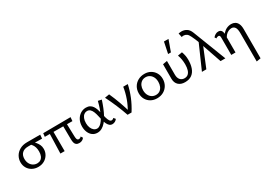

<svg xmlns="http://www.w3.org/2000/svg" viewBox="3 -1719 4182 3015"><g transform="rotate(-30 2094.5 -211.0)"><path d="M250 9Q190 9 142 -17.5Q94 -44 67.5 -90Q41 -136 41 -193Q41 -252 70 -302.5Q99 -353 154.5 -384.5Q210 -416 288 -416H527L521 -347Q458 -348 396 -349Q334 -350 269 -350Q198 -350 159.5 -313Q121 -276 121 -209Q121 -161 139.5 -125Q158 -89 190.5 -68.5Q223 -48 263 -48Q299 -48 325.5 -65.5Q352 -83 366 -116Q380 -149 380 -197Q380 -239 370.5 -270.5Q361 -302 344 -325.5Q327 -349 305 -367L364 -374Q387 -357 409.5 -331Q432 -305 448 -271.5Q464 -238 464 -195Q464 -138 436 -91.5Q408 -45 360.5 -18Q313 9 250 9Z M653 0 665 -409H729L730 0ZM572 -350 579 -412 1077 -416 1071 -347ZM908 -115 905 -409H971L979 -127Q980 -97 984.5 -80.5Q989 -64 997.5 -57.5Q1006 -51 1018 -51Q1030 -51 1041.5 -56.5Q1053 -62 1062 -73L1084 -40Q1076 -26 1063 -16Q1050 -6 1033 0Q1016 6 994 6Q961 6 942 -8Q923 -22 915.5 -49Q908 -76 908 -115Z M1324 9Q1273 9 1236 -18Q1199 -45 1179 -92Q1159 -139 1159 -196Q1159 -265 1186.5 -316.5Q1214 -368 1259.5 -396.5Q1305 -425 1358 -425Q1400 -425 1428 -409.5Q1456 -394 1474.5 -367Q1493 -340 1505 -305Q1517 -270 1526 -230Q1538 -175 1550 -134.5Q1562 -94 1576.5 -71.5Q1591 -49 1612 -49Q1622 -49 1633 -54Q1644 -59 1652 -70L1679 -37Q1667 -18 1644 -4.5Q1621 9 1593 9Q1563 9 1542 -9.5Q1521 -28 1506.5 -59Q1492 -90 1482.5 -128Q1473 -166 1465 -205Q1455 -253 1440.5 -290Q1426 -327 1403.5 -348.5Q1381 -370 1346 -370Q1318 -370 1293 -351.5Q1268 -333 1253.5 -297.5Q1239 -262 1239 -211Q1239 -166 1253.5 -129.5Q1268 -93 1293.5 -72Q1319 -51 1351 -51Q1378 -51 1404 -70Q1430 -89 1454.5 -123Q1479 -157 1501 -203.5Q1523 -250 1542 -306Q1561 -362 1576 -423L1640 -409Q1618 -341 1593 -279Q1568 -217 1539 -164Q1510 -111 1476.5 -72Q1443 -33 1405 -12Q1367 9 1324 9Z M1871 0Q1836 -102 1792.5 -204.5Q1749 -307 1698 -409L1780 -423Q1825 -323 1861 -222.5Q1897 -122 1926 -22H1887Q1946 -118 1981.5 -216.5Q2017 -315 2032 -416H2115Q2092 -309 2049.5 -205Q2007 -101 1943 0Z M2404 9Q2343 9 2294.5 -18Q2246 -45 2218.5 -93Q2191 -141 2191 -202Q2191 -267 2220.5 -317.5Q2250 -368 2302 -396.5Q2354 -425 2420 -425Q2481 -425 2528.5 -398Q2576 -371 2604 -323.5Q2632 -276 2632 -214Q2632 -150 2602.5 -99Q2573 -48 2522 -19.5Q2471 9 2404 9ZM2415 -46Q2458 -46 2488 -68Q2518 -90 2533 -126.5Q2548 -163 2548 -206Q2548 -257 2529.5 -293.5Q2511 -330 2479.5 -350Q2448 -370 2409 -370Q2367 -370 2336.5 -348.5Q2306 -327 2290 -291.5Q2274 -256 2274 -211Q2274 -160 2293 -123Q2312 -86 2344 -66Q2376 -46 2415 -46Z M2911 9Q2836 9 2793 -32Q2750 -73 2750 -146V-409L2829 -423V-173Q2829 -115 2857.5 -82Q2886 -49 2934 -49Q2975 -49 3000.5 -71.5Q3026 -94 3038.5 -135Q3051 -176 3051 -233Q3051 -281 3043.5 -325Q3036 -369 3021 -409L3101 -423Q3115 -386 3122 -349Q3129 -312 3129 -272Q3129 -187 3106 -123.5Q3083 -60 3035 -25.5Q2987 9 2911 9ZM2899 -508 2941 -711H3023L2950 -508Z M3557 0 3422 -392Q3412 -425 3400 -454Q3388 -483 3376.5 -509Q3365 -535 3354 -558Q3334 -602 3308.5 -620Q3283 -638 3252 -638Q3243 -638 3234 -636.5Q3225 -635 3218 -632L3203 -705Q3216 -707 3230 -709Q3244 -711 3258 -711Q3306 -711 3347.5 -685.5Q3389 -660 3413 -597L3644 0ZM3219 0 3420 -456 3452 -372 3299 0Z M4046 289V-225Q4046 -300 4023.5 -331.5Q4001 -363 3963 -363Q3935 -363 3905 -349.5Q3875 -336 3850.5 -307.5Q3826 -279 3812 -235L3778 -252Q3802 -310 3834.5 -347Q3867 -384 3906.5 -402.5Q3946 -421 3991 -421Q4028 -421 4058 -404Q4088 -387 4105.5 -350Q4123 -313 4123 -252V276ZM3751 0V-315Q3751 -325 3749 -335Q3747 -345 3741 -351.5Q3735 -358 3723 -358Q3712 -358 3700.5 -354Q3689 -350 3680 -341L3660 -369Q3678 -392 3703.5 -406.5Q3729 -421 3757 -421Q3783 -421 3798.5 -409Q3814 -397 3821 -377.5Q3828 -358 3828 -334V0Z"/></g></svg>

Font: Ysabeau Office Medium
Style: Regular
Weight: 500
Designer: Christian Thalmann (Catharsis Fonts)
Version: Version 2.001;gftools[0.9.30]; featfreeze: tnum,lnum,ss02